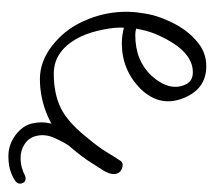

<svg xmlns="http://www.w3.org/2000/svg" viewBox="-47 -371 511 457"><g transform="rotate(90 208.5 -142.5)"><path d="M168.2 18Q126.2 18 89 -11Q51.8 -40 32.1 -82Q-1.6 -154 11.9 -230Q15 -251 22.8 -271.5Q30.6 -292 41.2 -311Q58.5 -340 82.6 -359Q106.7 -378 137.7 -378Q188.7 -378 210.8 -330Q238.7 -270 191 -221Q146.1 -177 83.1 -177Q72.1 -177 62.8 -178.5Q53.4 -180 46 -182Q44.4 -163 50.3 -133Q56.2 -103 66.3 -81Q97.5 -15 155.5 -15Q202.5 -15 236.7 -31.5Q270.9 -48 307.3 -94Q330.8 -122 340.9 -139Q351 -156 363.6 -175Q367.7 -179 372.7 -179Q377.7 -179 383.9 -176Q390.1 -173 392.4 -167Q398 -156 387.6 -136Q377.3 -120 366.3 -102.5Q355.4 -85 329.5 -54Q300.4 -20 257.3 -1Q214.2 18 168.2 18ZM62.7 -209Q94.7 -209 118.9 -219Q143.1 -229 160.7 -248Q198.8 -291 181 -329Q173.1 -346 152.1 -346Q112.1 -346 81.4 -297Q67 -273 59.5 -253.5Q52 -234 48.3 -211Q55.7 -209 62.7 -209ZM351.9 93Q323.9 93 301.4 76Q279 59 273.9 37Q268.6 14 273.8 -7Q278.9 -28 287.8 -43.5Q296.8 -59 302.6 -64Q307.5 -69 315.5 -69Q327.5 -69 329.5 -60Q330.5 -56 327.4 -52Q318.4 -39 308.5 -17Q298.5 5 303.4 26Q307.5 44 322.4 54Q337.2 64 356.2 64Q368.2 64 379 61Q389.8 58 396.9 54Q402.4 52 404.4 52Q414.4 52 416.7 62Q418.3 69 413.5 74Q407.9 80 391.4 86.5Q374.9 93 351.9 93Z"/></g></svg>

Font: Oooh Baby
Style: Normal
Weight: 400
Designer: Robert E. Leuschke
Foundry: Robert E. Leuschke
Version: Version 1.011; ttfautohint (v1.8.3)